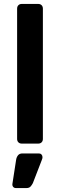

<svg xmlns="http://www.w3.org/2000/svg" viewBox="-20 -730 305 976"><path d="M91 0Q80 0 73.5 -6.5Q67 -13 67 -24V-686Q67 -697 73.5 -703.5Q80 -710 91 -710H174Q185 -710 191.5 -703.5Q198 -697 198 -686V-24Q198 -13 191.5 -6.5Q185 0 174 0ZM61 226Q52 226 47 220Q42 214 43 205L62 82Q64 69 71.5 59.5Q79 50 94 50H178Q186 50 191 55.5Q196 61 196 69Q196 75 193 82L147 201Q142 211 135 218.5Q128 226 114 226Z"/></svg>

Font: Fz Rubik Med
Style: Regular
Weight: 500
Designer: Hubert and Fischer
Foundry: Hubert and Fischer
Version: Vit hóa bi FontZin.com